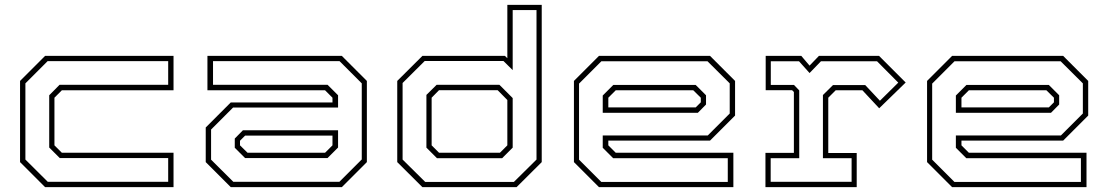

<svg xmlns="http://www.w3.org/2000/svg" viewBox="-20 -770 4560 790"><path d="M165.5 0 62.5 -103V-437L165.5 -540H694V-398.5H234.5L204 -368V-172L234.5 -141.5H694V0ZM176.5 -22H672V-119.5H226L182.5 -163V-378L225 -421H672V-518.5H176L84.5 -427V-113.5Z M929.5 0 826.5 -103V-245.5L929.5 -348.5H1348V-368L1317.5 -398.5H833.5V-540H1386.5L1489.5 -437V-103L1386.5 0ZM940 -22H1376.5L1468.5 -114V-427L1377 -518.5H856.5V-421H1328L1371 -378V-327.5H939L848.5 -237V-113ZM988.5 -119.5 946 -162V-200L979.5 -234H1371V-163L1327.5 -119.5ZM998.5 -141.5H1317.5L1348 -172V-212H988.5L967.5 -191V-172Z M2105.5 0H1718L1614.5 -103V-437L1718 -540H2057.5L2067.5 -530.5V-750H2209V-103ZM2094.5 -21.5 2187.5 -113.5V-728.5H2089.5V-481.5L2051.5 -519H1727.5L1636.5 -428.5V-113.5L1729.5 -21.5ZM2046 -119H1778L1734.5 -162.5V-379.5L1776.5 -421H2035L2089.5 -366.5V-162.5ZM2037 -141.5 2067.5 -172V-358.5L2027.5 -399H1786.5L1756 -368V-172L1786.5 -141.5Z M2901.5 -540 3004.5 -437V-294.5L2901.5 -191.5H2483V-172L2513.5 -141.5H2997.5V0H2444.5L2341.5 -103V-437L2444.5 -540ZM2891 -518H2454.5L2362.5 -426V-113L2454 -21.5H2974.5V-119H2503L2460 -162V-212.5H2892L2982.5 -303V-427ZM2842.5 -420.5 2885 -378V-340L2851.5 -306H2460V-377L2503.5 -420.5ZM2832.5 -398.5H2513.5L2483 -368V-328H2842.5L2863.5 -349V-368Z M3129.5 0V-141H3246.5V-391.5L3239 -399H3130.5V-540H3277L3311 -500L3349.5 -540H3597L3706.5 -430.5L3597.5 -324.5L3528.5 -398.5H3418.5L3388 -368V-140.5H3505V0ZM3151 -22H3484V-119H3366V-379L3407.5 -420H3540L3600.5 -355.5L3676 -430L3588.5 -518H3358L3311 -469.5L3267.5 -518H3151.5V-420.5H3247L3268.5 -398V-119H3151Z M4354.5 -540 4457.5 -437V-294.5L4354.5 -191.5H3936V-172L3966.5 -141.5H4450.5V0H3897.5L3794.5 -103V-437L3897.5 -540ZM4344 -518H3907.5L3815.5 -426V-113L3907 -21.5H4427.5V-119H3956L3913 -162V-212.5H4345L4435.5 -303V-427ZM4295.5 -420.5 4338 -378V-340L4304.5 -306H3913V-377L3956.5 -420.5ZM4285.5 -398.5H3966.5L3936 -368V-328H4295.5L4316.5 -349V-368Z"/></svg>

Font: Tourney Expanded ExtraLight
Style: Regular
Weight: 200
Width: 7
Designer: Tyler Finck
Foundry: Etcetera Type Co
Version: Version 1.010; ttfautohint (v1.8.3)